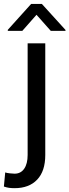

<svg xmlns="http://www.w3.org/2000/svg" viewBox="-57 -750 355 983"><path d="M84.5 -528.3H174.8V43.5Q174.8 126 133.3 169.7Q91.8 213.4 17.6 213.4Q2.4 213.4 -10.3 211.7Q-22.9 210 -37.1 205.1L-30.3 132.8Q-22.9 135.7 -6.1 137.5Q10.7 139.2 17.6 139.2Q49.3 139.2 66.9 113.8Q84.5 88.4 84.5 43.5ZM157.2 -730 278.3 -596.7V-591.8H203.1L129.9 -674.3L57.1 -591.8H-17.1V-597.2L102.5 -730Z"/></svg>

Font: Vazirmatn UI
Style: Regular
Weight: 400
Designer: Saber Rastikerdar
Foundry: Saber Rastikerdar
Version: Version 33.003